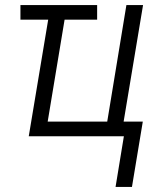

<svg xmlns="http://www.w3.org/2000/svg" viewBox="-20 -540 640 761"><path d="M438 201 471 0H94L171 -462H61V-520H365V-462H236L169 -58H405L481 -520H547L470 -58H546L503 201Z"/></svg>

Font: Iosevka SS04 Lt Ex Obl
Style: Regular
Weight: 300
Width: 7
Italic angle: -9°
Monospace: yes
Designer: Belleve Invis
Foundry: Belleve Invis
Version: Version 19.0.0; ttfautohint (v1.8.4)